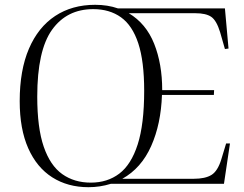

<svg xmlns="http://www.w3.org/2000/svg" viewBox="-20 -765 1017 799"><path d="M62 -344Q62 -473 100.5 -562.5Q139 -652 209.5 -698.5Q280 -745 376 -745Q428 -745 471 -730H916L931 -563L916 -561L896 -631Q881 -680 859 -695Q837 -710 793 -710H516Q588 -667 621.5 -583Q655 -499 655 -390H871L870 -370H654Q650 -249 609 -157Q568 -65 489 -21H786Q834 -21 860 -37Q886 -53 901 -102L921 -168H937L912 0H441Q396 14 348 14Q262 14 197.5 -27Q133 -68 97.5 -148Q62 -228 62 -344ZM135 -363Q135 -233 162 -154.5Q189 -76 239 -40.5Q289 -5 358 -5Q427 -5 476.5 -42.5Q526 -80 553 -164Q580 -248 580 -387Q580 -510 555.5 -584.5Q531 -659 483.5 -693Q436 -727 368 -727Q258 -727 196.5 -641Q135 -555 135 -363Z"/></svg>

Font: Literata 72pt Light
Style: Italic
Weight: 300
Italic angle: -2°
Designer: Latin by Veronika Burian and Jose Scaglione. Greek by Irene Vlachou. Cyrillic by Vera Evstafieva
Foundry: TypeTogether
Version: Version 3.002